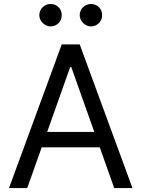

<svg xmlns="http://www.w3.org/2000/svg" viewBox="-20 -952 716 972"><path d="M292.6 -727.3H383.5L650.6 0H558.2L485.1 -206H191.1L117.9 0H25.6ZM457.4 -284.1 340.9 -612.2H335.2L218.8 -284.1ZM440.3 -931.8Q452.8 -931.8 463.1 -927.6Q473.4 -923.3 481 -915.7Q488.6 -908 492.9 -897.7Q497.2 -887.4 497.2 -875Q497.2 -863.3 492.7 -852.8Q488.3 -842.3 480.6 -834.7Q473 -827.1 462.5 -822.6Q452.1 -818.2 440.3 -818.2Q429.3 -818.2 419 -823Q408.7 -827.8 400.7 -835.6Q392.8 -843.4 388.1 -853.7Q383.5 -864 383.5 -875Q383.5 -886.7 388 -897.2Q392.4 -907.7 400 -915.3Q407.7 -922.9 418.1 -927.4Q428.6 -931.8 440.3 -931.8ZM179 -875Q179 -886.7 183.4 -897.2Q187.9 -907.7 195.5 -915.3Q203.1 -922.9 213.6 -927.4Q224.1 -931.8 235.8 -931.8Q248.2 -931.8 258.5 -927.6Q268.8 -923.3 276.5 -915.7Q284.1 -908 288.4 -897.7Q292.6 -887.4 292.6 -875Q292.6 -863.3 288.2 -852.8Q283.7 -842.3 276.1 -834.7Q268.5 -827.1 258 -822.6Q247.5 -818.2 235.8 -818.2Q224.8 -818.2 214.5 -823Q204.2 -827.8 196.2 -835.6Q188.2 -843.4 183.6 -853.7Q179 -864 179 -875Z"/></svg>

Font: Inter P
Style: Regular
Weight: 400
Designer: Rasmus Andersson
Foundry: rsms
Version: Version 3.018;git-588b23468